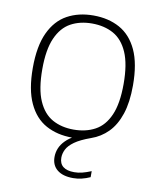

<svg xmlns="http://www.w3.org/2000/svg" viewBox="-88 -672 781 943"><g transform="rotate(10 302.0 -200.0)"><path d="M341 202Q289.5 202 261.5 179.2Q233.5 156.5 233.5 115.5Q233.5 92.5 242.2 71.5Q251 50.5 269.5 32Q288 13.5 317 -2L320 7H302Q227.5 7 171.2 -23.8Q115 -54.5 83.8 -121.8Q52.5 -189 52.5 -297Q52.5 -405.5 84 -473Q115.5 -540.5 171.8 -571.2Q228 -602 302 -602Q377 -602 433.2 -571Q489.5 -540 520.8 -472.8Q552 -405.5 552 -297Q552 -212.5 532.5 -154Q513 -95.5 477.5 -59.5Q442 -23.5 394 -7Q342.5 11.5 315 31.2Q287.5 51 277.2 71.8Q267 92.5 267 113Q267 142.5 286 157.5Q305 172.5 341.5 172.5Q361 172.5 380.2 167.8Q399.5 163 425.5 152.5V182.5Q404.5 192 383.5 197Q362.5 202 341 202ZM302 -33Q363 -33 409 -58Q455 -83 480.2 -140.8Q505.5 -198.5 505.5 -296Q505.5 -395 480 -453.2Q454.5 -511.5 408.8 -536.8Q363 -562 302 -562Q241.5 -562 196 -537Q150.5 -512 125 -454.2Q99.5 -396.5 99.5 -299Q99.5 -200 125 -141.8Q150.5 -83.5 196 -58.2Q241.5 -33 302 -33Z"/></g></svg>

Font: Encode Sans SC ExtraLight
Style: Regular
Weight: 250
Designer: Multiple Designers
Foundry: Impallari Type
Version: Version 3.002